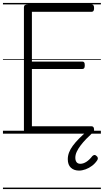

<svg xmlns="http://www.w3.org/2000/svg" viewBox="-20 -905 703 1300"><path d="M169 0Q155 0 148.5 -5.5Q142 -11 142 -23V-856Q142 -866 149 -870.5Q156 -875 170 -875H600Q608 -875 612.5 -869.5Q617 -864 617 -850Q617 -836 612.5 -830.5Q608 -825 600 -825H196V-488H538Q546 -488 550 -482.5Q554 -477 554 -463Q554 -449 550 -443.5Q546 -438 538 -438H196V-50H600Q608 -50 612.5 -44.5Q617 -39 617 -25Q617 -11 612.5 -5.5Q608 0 600 0ZM515 250Q481 250 460 230.5Q439 211 439 173Q439 150 447.5 127.5Q456 105 473 82Q490 59 514.5 34Q539 9 572 -19L612 -16V-11Q587 12 565 34.5Q543 57 526 79.5Q509 102 499.5 122.5Q490 143 490 163Q490 182 498.5 193Q507 204 524 204Q544 204 565 190.5Q586 177 605 152Q611 146 618 144.5Q625 143 631 149Q640 155 642 163Q644 171 639 179Q625 201 604 217Q583 233 559.5 241.5Q536 250 515 250ZM0 365H663V375H0ZM0 -20H663V0H0ZM0 -505H663V-500H0ZM0 -885H663V-875H0Z"/></svg>

Font: Playwrite AT Guides
Style: Regular
Weight: 400
Designer: Veronika Burian, José Scaglione
Foundry: TypeTogether
Version: Version 1.003